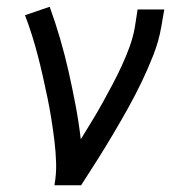

<svg xmlns="http://www.w3.org/2000/svg" viewBox="-20 -548 540 568"><path d="M141 0Q147 -33 146 -66Q145 -99 141 -131.5Q137 -164 132 -195.5Q127 -227 120.5 -258.5Q114 -290 107 -321Q100 -352 92 -383Q84 -414 74.5 -444Q65 -474 54 -503L127 -528Q144 -481 158 -433Q172 -385 183 -336Q194 -287 203.5 -237Q213 -187 219 -136Q235 -162 251.5 -189Q268 -216 283 -243Q298 -270 312.5 -297.5Q327 -325 340 -353Q353 -381 363.5 -410Q374 -439 379 -468L387 -520H466L457 -468Q450 -427 434 -386Q418 -345 399 -305.5Q380 -266 358.5 -227.5Q337 -189 314.5 -151Q292 -113 268 -75Q244 -37 220 0Z"/></svg>

Font: Iosevka SS04 Oblique
Style: Regular
Weight: 400
Italic angle: -9°
Monospace: yes
Designer: Belleve Invis
Foundry: Belleve Invis
Version: Version 19.0.0; ttfautohint (v1.8.4)